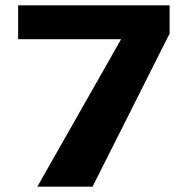

<svg xmlns="http://www.w3.org/2000/svg" viewBox="-20 -700 704 720"><path d="M120 0 433 -551V-553H48V-680H616V-574L327 0Z"/></svg>

Font: Martel Sans Heavy
Style: Regular
Weight: 900
Designer: Dan Reynolds and Mathieu Réguer
Foundry: Dan Reynolds and Mathieu Réguer
Version: Version 1.001;PS 001.001;hotconv 1.0.70;makeotf.lib2.5.58329